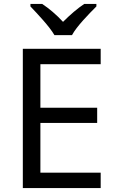

<svg xmlns="http://www.w3.org/2000/svg" viewBox="-20 -964 596 984"><path d="M259 -784H349C373 -829 436 -893 474 -931V-944H412C377 -921 339 -888 303 -852C270 -888 231 -921 196 -944H136V-931C172 -893 233 -829 259 -784ZM496 0V-79H187V-334H478V-412H187V-635H496V-714H97V0Z"/></svg>

Font: Noto Sans Hebrew Droid Medium
Style: Regular
Weight: 500
Designer: Monotype Design Team
Foundry: Monotype Imaging Inc.
Version: Version 1.100